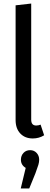

<svg xmlns="http://www.w3.org/2000/svg" viewBox="-20 -769 284 1083"><path d="M68 -92V-739L156 -749V-94Q156 -61 184 -61Q197 -61 209 -66L229 -6Q200 12 165 12Q121 12 94.5 -16Q68 -44 68 -92ZM201 132Q201 145 196.5 160.5Q192 176 180 208L145 294H97L125 178Q98 162 98 132Q98 109 112.5 93.5Q127 78 150 78Q172 78 186.5 93.5Q201 109 201 132Z"/></svg>

Font: Fira Sans Extra Condensed
Style: Regular
Weight: 400
Width: 1
Designer: Carrois Corporate & Edenspiekermann AG
Foundry: Carrois Corporate GbR & Edenspiekermann AG
Version: Version 4.203